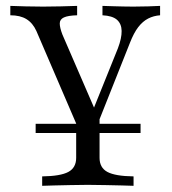

<svg xmlns="http://www.w3.org/2000/svg" viewBox="-20 -435 576 642"><path d="M255.6 26.6 101.6 -331.5Q89.5 -358.1 68.5 -371Q47.6 -383.9 14.5 -383.9V-415.3Q40.3 -414.5 65.7 -413.7Q91.1 -412.9 124.2 -412.9Q154 -412.9 182.7 -413.7Q211.3 -414.5 237.9 -415.3V-383.9Q207.3 -383.1 193.5 -376.6Q179.8 -370.2 179.8 -356.5Q179.8 -342.7 188.7 -319.4L300.8 -60.5L287.1 -57.3L374.2 -273.4Q387.1 -307.3 386.7 -331.5Q386.3 -355.6 371 -369Q355.6 -382.3 322.6 -383.9V-415.3Q344.4 -414.5 360.9 -414.1Q377.4 -413.7 392.7 -413.3Q408.1 -412.9 425.8 -412.9Q453.2 -412.9 475.8 -413.7Q498.4 -414.5 515.3 -415.3V-383.9Q493.5 -382.3 475.4 -373Q457.3 -363.7 442.3 -344.4Q427.4 -325 414.5 -291.9L287.9 26.6ZM121 186.3V154.8Q182.3 154 208.5 139.9Q234.7 125.8 234.7 92.7V-129.8L287.9 -21.8L312.9 -82.3V92.7Q312.9 125.8 339.1 139.9Q365.3 154 426.6 154.8V186.3Q412.1 185.5 387.1 185.1Q362.1 184.7 332.7 183.9Q303.2 183.1 273.4 183.1Q244.4 183.1 214.9 183.9Q185.5 184.7 160.9 185.1Q136.3 185.5 121 186.3ZM99.2 9.7V-21H450V9.7Z"/></svg>

Font: Playfair 12pt
Style: Regular
Weight: 400
Designer: Claus Eggers Sørensen
Foundry: Claus Eggers Sørensen
Version: Version 2.000;gftools[0.9.28]